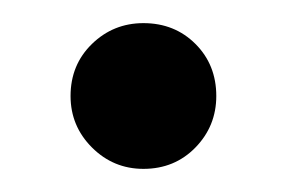

<svg xmlns="http://www.w3.org/2000/svg" viewBox="-20 -138 248 166"><path d="M104 8Q78 8 59.5 -10.5Q41 -29 41 -55Q41 -82 59.5 -100Q78 -118 104 -118Q131 -118 149 -100Q167 -82 167 -55Q167 -29 149 -10.5Q131 8 104 8Z"/></svg>

Font: Cinzel SemiBold
Style: Regular
Weight: 600
Designer: Natanael Gama
Version: Version 2.000